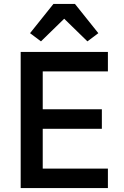

<svg xmlns="http://www.w3.org/2000/svg" viewBox="-20 -964 633 984"><path d="M86 0V-698H533V-598H199V-404H502V-304H199V-100H533V0ZM364 -944 484 -794 428 -752 309 -868 190 -752 134 -794 254 -944Z"/></svg>

Font: IBM Plex Sans Hebrew Medm
Style: Regular
Weight: 500
Designer: Mike Abbink, Paul van der Laan, Pieter van Rosmalen, Yanek Iontef
Foundry: Bold Monday
Version: Version 1.3